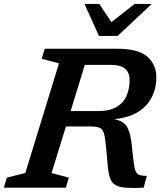

<svg xmlns="http://www.w3.org/2000/svg" viewBox="-42 -955 836 977"><path d="M220.5 -74.5 308 -51 293 0H-22.5L-7 -51L87 -75L258 -632.5L170 -656L186 -707H552.5Q662.5 -707 708 -666.5Q753.5 -626 753.5 -562Q753.5 -475 700 -417.2Q646.5 -359.5 539 -348.5Q586.5 -339.5 604.2 -309.8Q622 -280 628.5 -217.5L637.5 -133.5Q641.5 -100 648.2 -84.2Q655 -68.5 668.5 -64.2Q682 -60 705 -60L689 0Q614.5 4 577 -2.5Q539.5 -9 525 -33.8Q510.5 -58.5 506.5 -109L497.5 -208Q493.5 -254 487 -276Q480.5 -298 464.8 -304.8Q449 -311.5 417.5 -311.5H293.5ZM458 -390Q518 -390 553 -411.8Q588 -433.5 602.8 -469.2Q617.5 -505 617.5 -547.5Q617.5 -585.5 594.5 -605.2Q571.5 -625 520 -625H389.5L317.5 -390ZM730 -935 556.5 -772H461.5L388 -935H463.5L525 -842.5L643 -935Z"/></svg>

Font: Newsreader Caption Medium
Style: Italic
Weight: 500
Italic angle: -17°
Designer: Hugues Gentile
Foundry: Production Type
Version: Version 1.001